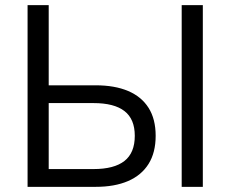

<svg xmlns="http://www.w3.org/2000/svg" viewBox="-20 -725 894 745"><path d="M87 0V-705H169V-394H351Q425 -394 477 -372Q529 -350 556.5 -306.5Q584 -263 584 -198Q584 -133 556.5 -89Q529 -45 477 -22.5Q425 0 351 0ZM169 -69H343Q423 -69 463 -100.5Q503 -132 503 -198Q503 -263 463 -294Q423 -325 343 -325H169ZM685 0V-705H767V0Z"/></svg>

Font: NunitoSans1
Style: Book
Weight: 400
Designer: Vernon Adams
Foundry: Vernon Adams
Version: Version 3.101;gftools[0.9.27]